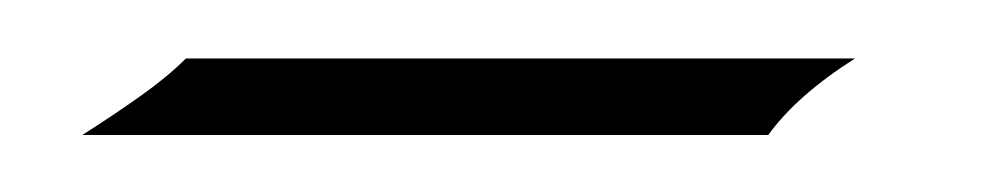

<svg xmlns="http://www.w3.org/2000/svg" viewBox="-20 -461 345 66"><path d="M8.3 -414.6Q19 -421.4 28.3 -428Q37.6 -434.6 43.9 -440.9H273.9Q253.9 -428.2 244.1 -414.6Z"/></svg>

Font: Pinyon Script
Style: Regular
Weight: 400
Designer: Nicole Fally, Eben Sorkin
Foundry: Sorkin Type Co.
Version: Version 1.008; ttfautohint (v1.8.4.7-5d5b)